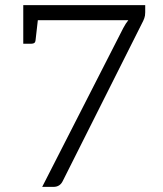

<svg xmlns="http://www.w3.org/2000/svg" viewBox="-20 -731 636 751"><path d="M548 -711V-683Q548 -669 544.5 -660Q541 -651 540 -649L226 -24Q215 0 189 0H145L462 -621Q472 -640 482 -652H128L119 -573Q118 -560 103 -560H71V-711Z"/></svg>

Font: Aleo Light
Style: Regular
Weight: 300
Designer: Alessio Laiso
Foundry: Alessio Laiso
Version: Version 2.000